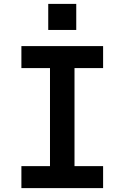

<svg xmlns="http://www.w3.org/2000/svg" viewBox="-20 -967 640 987"><path d="M90 0V-113H237V-617H90V-730H510V-617H363V-113H510V0ZM228 -947H372V-813H228Z"/></svg>

Font: Tiny
Style: Bold
Weight: 700
Monospace: yes
Designer: Philipp Nurullin, Konstantin Bulenkov
Foundry: JetBrains
Version: Version 2.251; ttfautohint (v1.8.4.7-5d5b)